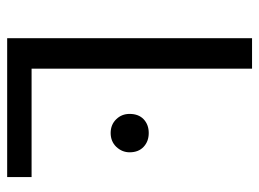

<svg xmlns="http://www.w3.org/2000/svg" viewBox="-116 -624 740 549"><g transform="rotate(90 254.5 -350.0)"><path d="M89.8 -700.2H176.8V-69.8H486.8V0H89.8ZM306.2 -350.1Q306.2 -375.5 321.3 -390.1Q336.9 -404.8 360.8 -404.8Q384.8 -404.8 400.4 -390.1Q416 -375.5 416 -350.1Q416 -328.6 400.4 -312Q384.8 -295.9 360.8 -295.9Q336.9 -295.9 321.3 -312Q306.2 -327.6 306.2 -350.1Z"/></g></svg>

Font: Post Grotesk Regular
Style: Regular
Weight: 500
Version: 0.900; ttfautohint (v0.96) -l 8 -r 50 -G 200 -x 14 -w "gGD" 